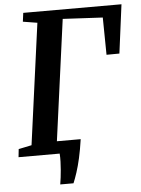

<svg xmlns="http://www.w3.org/2000/svg" viewBox="-60 -790 730 995"><g transform="rotate(-5 305.0 -292.0)"><path d="M212.5 159.5Q215.5 142.5 217.8 123.2Q220 104 221.8 83.8Q223.5 63.5 224.2 42.2Q225 21 223.5 0L179 -65H338.5Q330.5 -9.5 321 32.5Q311.5 74.5 301.2 105.8Q291 137 281.5 159.5ZM9.5 0 14 -42 82 -56 167.5 -685.5 93 -697.5 99 -743H610L577 -489.5L510 -489L507.5 -683L300 -694L213.5 -56L326 -42L321.5 0Z"/></g></svg>

Font: Merriweather 28pt SemiBold
Style: Italic
Weight: 600
Italic angle: -7.8°
Version: Version 2.101